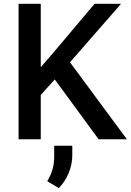

<svg xmlns="http://www.w3.org/2000/svg" viewBox="-20 -731 686 1008"><path d="M646 0H497.5L267.5 -314L194 -232.5V0H77.5V-711H194V-379H194.5L258 -452L476.5 -711H615.5L347.5 -404ZM288.5 256.5 228 220Q246.5 190 255.5 158.8Q264.5 127.5 264.5 90V34H359.5V86Q359.5 109 354.5 132.2Q349.5 155.5 340.5 177.8Q331.5 200 318.2 220Q305 240 288.5 256.5Z"/></svg>

Font: Roberto Sans Medium
Style: Regular
Weight: 500
Designer: Google (font) & Cristiano Sobral (main changes)
Version: Version 1.000;October 12, 2021;FontCreator 14.0.0.2814 64-bi